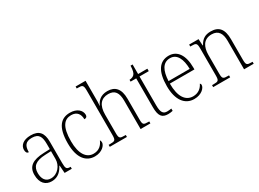

<svg xmlns="http://www.w3.org/2000/svg" viewBox="-34 -1428 2837 2105"><g transform="rotate(-30 1384.0 -375.0)"><path d="M182 10C268 10 310 -46 337 -97H341L348 0H439V-25H435C388 -25 379 -38 379 -109V-377C379 -489 335 -543 230 -543C131 -543 88 -493 88 -442C88 -409 100 -393 122 -393C122 -470 146 -513 228 -513C319 -513 338 -460 338 -371V-307L262 -304C117 -299 50 -252 50 -147C50 -40 106 10 182 10ZM190 -22C121 -22 92 -76 92 -145C92 -225 134 -273 265 -278L338 -281V-181C338 -101 276 -22 190 -22Z M728 10C821 10 871 -49 871 -85C871 -100 868 -108 861 -115C841 -67 803 -23 731 -23C643 -22 582 -102 582 -264C582 -453 640 -513 725 -513C800 -513 830 -464 830 -401C854 -401 868 -412 868 -436C868 -496 813 -543 727 -543C619 -543 540 -477 540 -263C540 -70 622 10 728 10Z M920 0H1137V-25H1125C1063 -25 1052 -30 1052 -98V-331C1052 -452 1104 -510 1193 -510C1277 -510 1310 -459 1310 -358V0H1434V-25H1423C1361 -25 1352 -31 1352 -98V-360C1352 -486 1297 -543 1201 -543C1114 -543 1071 -495 1051 -444H1049C1050 -456 1052 -478 1052 -497V-760H926V-735H945C997 -735 1010 -729 1010 -660V-99C1010 -30 999 -25 937 -25H920Z M1655 10C1674 10 1696 7 1714 3V-26C1694 -23 1680 -21 1659 -21C1610 -21 1588 -50 1588 -137V-505H1705V-536H1588V-657H1562C1560 -600 1552 -569 1536 -552C1523 -538 1502 -529 1475 -528V-505H1546V-142C1546 -29 1577 10 1655 10Z M1986 10C2082 10 2132 -49 2132 -84C2132 -96 2127 -102 2121 -106C2100 -61 2058 -22 1990 -22C1896 -22 1836 -104 1837 -271H2148V-294C2148 -451 2085 -543 1978 -543C1860 -543 1794 -451 1794 -262C1794 -88 1868 10 1986 10ZM2106 -302H1838C1844 -431 1884 -512 1977 -512C2064 -512 2104 -427 2106 -302Z M2229 0H2444V-25H2433C2370 -25 2360 -30 2360 -98V-331C2360 -432 2399 -510 2502 -510C2589 -510 2620 -450 2620 -361V0H2742V-25H2733C2671 -25 2661 -30 2661 -99V-357C2661 -484 2613 -543 2509 -543C2441 -543 2397 -518 2362 -453H2358L2353 -536H2234V-511H2250C2306 -511 2318 -506 2318 -438V-99C2318 -30 2308 -25 2245 -25H2229Z"/></g></svg>

Font: Noto Serif Sinhala SemiCondensed ExtraLight
Style: Regular
Weight: 200
Width: 4
Designer: Jelle Bosma - Monotype Design Team
Foundry: Monotype Imaging Inc.
Version: Version 2.007